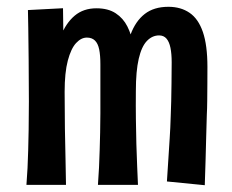

<svg xmlns="http://www.w3.org/2000/svg" viewBox="-20 -545 683 565"><path d="M268.2 -1Q270.2 -27.2 271.4 -52.4Q272.6 -77.6 273.3 -102.9Q274 -128.2 274.7 -155.1Q275.4 -182 275.4 -211.8Q275.4 -235.4 275.4 -257.8Q275.4 -280.2 275.4 -304.3Q275.4 -328.4 275.4 -355.8Q275.4 -382.6 271.8 -399.9Q268.2 -417.2 259.3 -425.8Q250.4 -434.4 235.6 -434.4Q218.8 -434.4 203.9 -418.3Q189 -402.2 179.6 -366.9Q170.2 -331.6 170.2 -274.8L128.8 -227.8Q129.2 -292.2 136.2 -345.6Q143.2 -399 158.6 -438.1Q174 -477.2 199.8 -498.9Q225.6 -520.6 263.8 -520.6Q298.2 -520.6 320.4 -506Q342.6 -491.4 354.9 -467Q367.2 -442.6 372.6 -411Q378 -379.4 379.1 -344.9Q380.2 -310.4 379.8 -276.8Q379.4 -233.2 379.9 -194.1Q380.4 -155 381.3 -120.9Q382.2 -86.8 383.6 -56.7Q385 -26.6 386 -1ZM57.8 -1Q59.8 -26.6 61 -50.5Q62.2 -74.4 62.9 -101.2Q63.6 -128 64.3 -163Q65 -198 65 -246Q65 -314.2 64.3 -369.4Q63.6 -424.6 63.2 -462.5Q62.8 -500.4 62.2 -515.4L165.4 -520.8Q166 -504.8 166.1 -470Q166.2 -435.2 167.1 -385.6Q168 -336 170.2 -274.8Q170.2 -215.8 171 -166.7Q171.8 -117.6 172.8 -77.2Q173.8 -36.8 174.2 -1ZM582.6 0 471.2 -11Q473.8 -49.4 475.6 -79.4Q477.4 -109.4 479.4 -138.8Q481.4 -168.2 482.4 -203.8Q483.4 -222.2 483.8 -246.5Q484.2 -270.8 484.7 -300.1Q485.2 -329.4 485.2 -361.8Q485.2 -386.6 481.6 -404.3Q478 -422 469.9 -431.4Q461.8 -440.8 448.2 -440.8Q428 -440.8 412.3 -424.5Q396.6 -408.2 388.2 -371.9Q379.8 -335.6 379.8 -276.8L338.4 -222.2Q338 -292.2 343.8 -348Q349.6 -403.8 364.2 -443.3Q378.8 -482.8 405.9 -503.9Q433 -525 475.6 -525Q511.8 -525 537.7 -507.4Q563.6 -489.8 577 -450.9Q590.4 -412 590.4 -347.8Q590.4 -322.8 590.2 -296.8Q590 -270.8 589.8 -247.9Q589.6 -225 588.6 -207.4Q587.6 -168.6 586.6 -136.3Q585.6 -104 584.9 -71.9Q584.2 -39.8 582.6 0Z"/></svg>

Font: Truculenta
Style: Regular
Weight: 400
Designer: Ivan Castro, Eva Sanz & Omnibus-Type Team
Foundry: Omnibus-Type
Version: Version 1.002